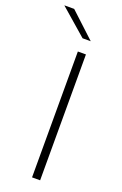

<svg xmlns="http://www.w3.org/2000/svg" viewBox="-206 -870 581 916"><g transform="rotate(20 85.0 -412.0)"><path d="M129 0H88V-639H129ZM2 -824 128.5 -706.5V-706H87.5L-47 -823V-824Z"/></g></svg>

Font: Anek Gurmukhi ExtraLight
Style: Regular
Weight: 250
Designer: Sarang Kulkarni (Gurmukhi), Yesha Goshar (Latin)
Foundry: Ek Type
Version: Version 1.003